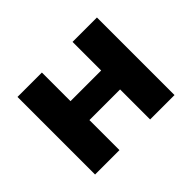

<svg xmlns="http://www.w3.org/2000/svg" viewBox="-108 -682 868 868"><g transform="rotate(-45 326.0 -248.0)"><path d="M72 0V-496H228V-313H424V-496H580V0H424V-192H228V0Z"/></g></svg>

Font: Nunito Sans 10pt ExtraBold
Style: Regular
Weight: 800
Designer: Vernon Adams
Foundry: Vernon Adams
Version: Version 3.101;gftools[0.9.27]